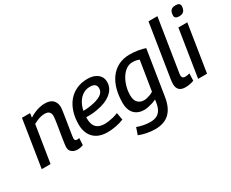

<svg xmlns="http://www.w3.org/2000/svg" viewBox="-133 -1213 2292 1903"><g transform="rotate(-30 1013.5 -262.0)"><path d="M101 -539H194L187 -491Q217 -510 246 -522.5Q275 -535 305.5 -542Q336 -549 367 -549Q427 -549 457.5 -519Q488 -489 488 -437Q488 -427 484.5 -401Q481 -375 475.5 -340Q470 -305 464 -267.5Q458 -230 452.5 -196Q447 -162 443.5 -137.5Q440 -113 440 -106Q440 -92 446.5 -85Q453 -78 466 -78Q472 -78 478.5 -78.5Q485 -79 492 -82L488 -3Q474 3 456 6.5Q438 10 421 10Q396 10 376 0.5Q356 -9 345 -26Q334 -43 334 -67Q334 -78 337.5 -103.5Q341 -129 346.5 -163.5Q352 -198 358 -234.5Q364 -271 369.5 -304.5Q375 -338 378 -363Q381 -388 381 -399Q381 -427 365.5 -444Q350 -461 314 -461Q292 -461 270.5 -456Q249 -451 227.5 -442Q206 -433 184 -421L117 0H16Z M638 -295Q665 -293 694.5 -295Q724 -297 753 -302Q827 -314 868.5 -340Q910 -366 910 -411Q910 -440 892 -454.5Q874 -469 836 -469Q783 -469 742 -436.5Q701 -404 678 -346.5Q655 -289 655 -211Q655 -166 669 -135.5Q683 -105 712 -90.5Q741 -76 783 -76Q805 -76 830 -79.5Q855 -83 883 -90Q911 -97 939 -109L954 -26Q912 -9 862.5 0.5Q813 10 766 10Q698 10 651 -15Q604 -40 579 -87.5Q554 -135 554 -201Q554 -276 574 -340Q594 -404 632.5 -450.5Q671 -497 727 -523Q783 -549 855 -549Q901 -549 936 -534Q971 -519 990.5 -491.5Q1010 -464 1010 -425Q1010 -352 948.5 -301.5Q887 -251 778 -233Q738 -226 701 -225Q664 -224 631 -225Z M1008 185 1035 106Q1069 119 1108.5 126.5Q1148 134 1184 134Q1226 134 1255.5 120Q1285 106 1303.5 75Q1322 44 1329 -5L1334 -37Q1313 -26 1287.5 -18Q1262 -10 1237 -5Q1212 0 1192 0Q1142 0 1107 -21Q1072 -42 1055 -79.5Q1038 -117 1038 -167Q1038 -245 1055.5 -314Q1073 -383 1110 -435.5Q1147 -488 1204 -518.5Q1261 -549 1340 -549Q1361 -549 1385.5 -547Q1410 -545 1433.5 -541Q1457 -537 1477.5 -532Q1498 -527 1513 -521L1432 -9Q1414 106 1354.5 163Q1295 220 1192 220Q1143 220 1095.5 210.5Q1048 201 1008 185ZM1400 -455Q1386 -460 1368.5 -464.5Q1351 -469 1324 -469Q1283 -469 1249.5 -445Q1216 -421 1192 -381.5Q1168 -342 1154.5 -294Q1141 -246 1141 -196Q1141 -138 1168 -111Q1195 -84 1238 -84Q1255 -84 1274.5 -89Q1294 -94 1313.5 -101.5Q1333 -109 1346 -119Z M1665 -740H1767L1675 -158Q1673 -147 1671.5 -137Q1670 -127 1670 -117Q1670 -108 1673.5 -99.5Q1677 -91 1685.5 -86.5Q1694 -82 1709 -82Q1720 -82 1732 -84Q1744 -86 1758 -90L1755 -8Q1734 0 1708.5 5Q1683 10 1657 10Q1609 10 1586.5 -13.5Q1564 -37 1564 -80Q1564 -91 1565.5 -103.5Q1567 -116 1568 -127Z M1806 0 1891 -539H1993L1908 0ZM1975 -744Q2002 -744 2014.5 -734.5Q2027 -725 2027 -704Q2026 -680 2018 -663.5Q2010 -647 1994.5 -638.5Q1979 -630 1955 -630Q1930 -630 1916.5 -640Q1903 -650 1904 -671Q1905 -695 1912 -711Q1919 -727 1934.5 -735.5Q1950 -744 1975 -744Z"/></g></svg>

Font: Georama ExtraCondensed Thin Medium
Style: Italic
Weight: 500
Italic angle: -9°
Version: Version 1.001